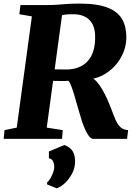

<svg xmlns="http://www.w3.org/2000/svg" viewBox="-24 -771 755 1066"><path d="M-3.5 0 1 -48.5 69 -62.5 153 -680 83.5 -692 89.5 -743H240Q272.5 -743 296.5 -745Q320.5 -747 348 -749Q375.5 -751 417 -751Q517 -751 573.8 -728.5Q630.5 -706 654 -664.5Q677.5 -623 677.5 -564.5Q677.5 -505 647 -451Q616.5 -397 563.2 -363Q510 -329 440.5 -328L479.5 -337Q495 -337.5 511.2 -319.8Q527.5 -302 543 -275.5Q558.5 -249 570.5 -222.5Q582.5 -196 589 -178.5Q599 -153 607.5 -130Q616 -107 626.2 -88.8Q636.5 -70.5 651 -60Q665.5 -49.5 687.5 -49L681.5 0H493.5Q481.5 0 469.8 -15.2Q458 -30.5 448 -53.8Q438 -77 430 -101Q419.5 -134.5 409.5 -169.8Q399.5 -205 390.2 -236.8Q381 -268.5 372.5 -291.2Q364 -314 356 -322.5Q352.5 -322 341.2 -321.5Q330 -321 315 -321.2Q300 -321.5 285.5 -321.8Q271 -322 261 -322L267.5 -386.5Q276 -386 289.2 -385.8Q302.5 -385.5 316.5 -385.5Q330.5 -385.5 342 -385.2Q353.5 -385 357.5 -385.5Q393.5 -388 421.2 -401Q449 -414 468 -437.5Q487 -461 496.2 -495.2Q505.5 -529.5 504 -574.5Q502 -633 470.2 -662.5Q438.5 -692 382 -692Q372.5 -692 357.5 -691.5Q342.5 -691 326.2 -688Q310 -685 297 -678L324.5 -717L235.5 -62.5L324.5 -48.5L320.5 0ZM237 252.5 238 241.5Q245 236.5 254.5 221.2Q264 206 271 186.8Q278 167.5 277 151.5Q276.5 136 269.5 123Q262.5 110 247.5 108V70L333.5 34Q366.5 47 379.8 69.2Q393 91.5 393 125Q393 161.5 376 193.2Q359 225 335.5 246.5Q312 268 290.5 274.5Z"/></svg>

Font: Merriweather 28pt Black
Style: Italic
Weight: 900
Italic angle: -7.8°
Version: Version 2.101